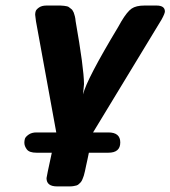

<svg xmlns="http://www.w3.org/2000/svg" viewBox="-20 -478 615 693"><path d="M67.9 37.1Q67.9 30.3 69.8 23.2Q71.8 16.1 83 8.1Q94.2 0 111.8 0H183.1L109.9 -400.9L106.9 -424.8Q106.9 -431.6 108.9 -437.7Q110.8 -443.8 120.8 -450.9Q130.9 -458 147.9 -458H198.2Q205.1 -458 211.4 -457Q217.8 -456.1 222.4 -455.1Q227.1 -454.1 231 -450.4Q234.9 -446.8 237.5 -445.3Q240.2 -443.8 242.7 -439Q245.1 -434.1 246.1 -432.6Q247.1 -431.2 248.5 -425Q250 -418.9 250.5 -418Q251 -417 252 -410.2L252.9 -401.9Q282.7 -232.9 283.2 -174.8Q283.2 -170.9 279.8 -137.2Q292 -190.4 407.2 -381.8Q414.1 -395 418 -400.9Q439 -436 455.1 -447Q471.2 -458 501 -458H544.9Q574.7 -458 575.2 -437Q575.2 -429.2 563 -407.2L315.9 0H371.1Q414.1 0 414.1 36.1Q414.1 73.2 371.1 73.2H300.8Q298.8 84.5 295.4 99.1Q292 113.8 290.5 121.3Q289.1 128.9 286.6 139.9Q284.2 150.9 282.5 156Q280.8 161.1 277.8 168.5Q274.9 175.8 272 179Q269 182.1 265.1 186Q261.2 189.9 256.1 191.4Q251 192.9 244.9 193.8Q238.8 194.8 231 194.8H186Q147.9 194.8 147.9 165Q147.9 161.1 167 73.2H111.8Q85.9 73.2 76.9 61.3Q67.9 49.3 67.9 37.1Z"/></svg>

Font: CMU Sans Serif
Style: BoldOblique
Weight: 700
Italic angle: -12°
Version: Version 0.7.0